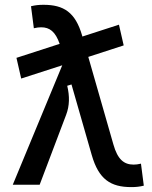

<svg xmlns="http://www.w3.org/2000/svg" viewBox="-20 -762 626 792"><path d="M67.4 -438 236.8 -492.7 32.7 0H143.6L252.9 -288.6C267.1 -325.7 267.6 -365.2 257.3 -408.2L274.9 -413.6L358.4 -122.6C387.2 -22 436.5 9.8 521.5 9.8C541 9.8 554.7 8.3 573.2 3.9L561.5 -86.9C548.8 -84 540.5 -83 531.2 -83C491.7 -83 465.3 -104 447.8 -166L344.2 -527.3L490.2 -574.7L470.7 -660.2L319.8 -611.3L318.8 -615.2C291 -711.4 242.7 -742.2 159.7 -742.2C140.1 -742.2 126.5 -740.7 107.9 -736.3L119.6 -645.5C132.3 -648.4 140.6 -649.4 149.9 -649.4C184.6 -649.4 208.5 -631.8 226.1 -581.1L47.9 -523.4Z"/></svg>

Font: CaskaydiaCove Nerd Font
Style: Regular
Weight: 400
Designer: Aaron Bell
Foundry: Saja Typeworks
Version: Version 2111.1;Nerd Fonts 2.3.3